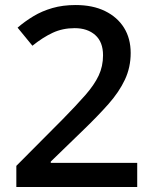

<svg xmlns="http://www.w3.org/2000/svg" viewBox="-20 -744 612 764"><path d="M526 0H45V-84L230 -270Q284 -325 319.5 -365.5Q355 -406 372.5 -443Q390 -480 390 -524Q390 -577 359 -604.5Q328 -632 277 -632Q229 -632 189.5 -613.5Q150 -595 109 -562L50 -634Q79 -659 113 -679.5Q147 -700 188.5 -712Q230 -724 281 -724Q349 -724 398 -700Q447 -676 473.5 -633.5Q500 -591 500 -533Q500 -476 477 -427Q454 -378 412 -330.5Q370 -283 312 -227L182 -101V-96H526Z"/></svg>

Font: Noto Sans Javanese Medium
Style: Regular
Weight: 500
Version: Version 2.004